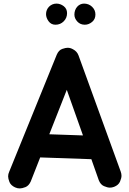

<svg xmlns="http://www.w3.org/2000/svg" viewBox="-20 -972 712 1061"><path d="M63.5 63.5C71.8 67.4 80.6 69.3 89.4 69.3C97.7 69.3 107.9 66.9 120.6 62C132.8 57.1 142.6 46.9 149.9 30.8L202.1 -102.1L484.9 -92.3L525.9 23.9C532.2 40 542 51.3 554.7 56.6C567.4 62 578.1 64.9 587.4 64.9C594.7 64.9 602.5 63.5 610.4 60.5C626.5 54.2 637.7 44.4 643.1 31.7C648.4 19 651.4 8.3 651.4 -0.5C651.4 -8.3 649.9 -16.1 647 -23.9L413.6 -666.5C408.2 -680.7 398.4 -691.9 384.3 -699.2C374.5 -705.1 364.3 -708 353.5 -708C346.7 -708 336.9 -706.1 324.2 -701.7C311 -697.3 300.8 -686.5 293.5 -669.4L30.8 -22.9C26.9 -14.6 24.9 -5.9 24.9 2.4C24.9 10.7 27.3 21 32.2 33.7C37.1 45.9 47.4 56.2 63.5 63.5ZM438.5 -223.6 252.4 -230 349.1 -475.6ZM507.3 -892.1C507.3 -908.7 501 -922.9 488.8 -934.6C476.6 -946.3 461.4 -952.1 444.3 -952.1C413.6 -952.1 391.1 -924.8 391.1 -891.6C391.1 -877.4 396.5 -864.7 407.2 -853C418 -841.3 431.6 -835.4 448.7 -835.4C463.4 -835.4 477.1 -840.8 489.3 -851.1C501.5 -861.3 507.3 -875 507.3 -892.1ZM350.6 -899.4C350.6 -915.5 344.2 -928.7 332 -938C319.8 -947.3 306.2 -952.1 292 -952.1C260.3 -952.1 234.4 -926.8 234.4 -894C234.4 -880.4 239.3 -867.2 248.5 -854.5C257.8 -841.8 270.5 -835.4 286.6 -835.4C304.7 -835.4 319.8 -841.8 332 -854C344.2 -866.2 350.6 -881.3 350.6 -899.4Z"/></svg>

Font: Mikhak
Style: Bold
Weight: 700
Designer: Amin Abedi
Version: Version 3.2